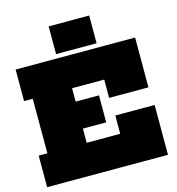

<svg xmlns="http://www.w3.org/2000/svg" viewBox="-137 -1099 1121 1217"><g transform="rotate(-15 423.5 -491.0)"><path d="M489 -477V-300H205V-477ZM556 -327H814V0H21V-207H78V-565H21V-772H805V-445H547V-565H336V-207H556ZM294 -982H560V-800H294Z"/></g></svg>

Font: Hepta Slab Black
Style: Regular
Weight: 900
Designer: Michael LaGattuta
Foundry: Michael LaGattuta
Version: Version 1.102